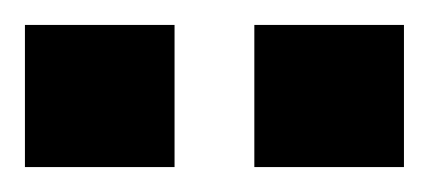

<svg xmlns="http://www.w3.org/2000/svg" viewBox="-22 -732 344 154"><path d="M-2 -712H118V-598H-2ZM182 -712H302V-598H182Z"/></svg>

Font: wassup Sans
Style: Bold
Weight: 700
Version: Version 2.001